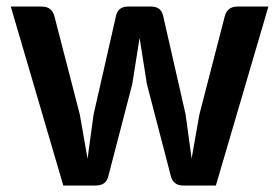

<svg xmlns="http://www.w3.org/2000/svg" viewBox="-20 -571 859 591"><path d="M806.2 -550.8 644.5 0H543.9Q512.2 0 505.4 -30.8L432.1 -312.5L409.7 -454.6L387.2 -312.5L314 -30.8Q307.6 0 275.4 0H174.8L13.2 -550.8H108.4Q139.6 -550.8 147.5 -521L225.6 -218.8L249.5 -82.5L268.1 -218.8L336.4 -519Q341.8 -550.8 374 -550.8H445.3Q477.5 -550.8 482.9 -519L551.3 -218.8L569.8 -83L593.8 -218.8L671.9 -521Q679.7 -550.8 710.9 -550.8Z"/></svg>

Font: Lycee Sans SemiBold
Style: Regular
Weight: 600
Designer: Justin Alvin
Foundry: Alkove Design
Version: Version 1.030